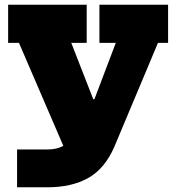

<svg xmlns="http://www.w3.org/2000/svg" viewBox="-20 -585 748 815"><path d="M402 -565H693.5V-403H650.5L466 36.5Q425.5 130.5 355 170.2Q284.5 210 181 210H52.5V49.5H181Q222 49.5 249.2 34Q276.5 18.5 289 -11.5L365.5 -52L261.5 63.5L60.5 -403H14.5V-565H348V-403H282.5L419.5 -52L303.5 -164H423.5L342.5 -63L471.5 -403H402Z"/></svg>

Font: Hepta Slab ExtraBold
Style: Regular
Weight: 800
Designer: Michael LaGattuta
Foundry: Michael LaGattuta
Version: Version 1.102